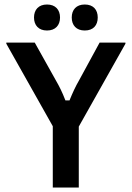

<svg xmlns="http://www.w3.org/2000/svg" viewBox="-20 -841 590 861"><path d="M190.8 -704.2C228.3 -704.2 249.2 -727.5 249.2 -762.5C249.2 -797.5 228.3 -820.8 190.8 -820.8C153.3 -820.8 132.5 -797.5 132.5 -762.5C132.5 -727.5 153.3 -704.2 190.8 -704.2ZM360 -704.2C398.3 -704.2 418.3 -727.5 418.3 -762.5C418.3 -797.5 398.3 -820.8 360 -820.8C322.5 -820.8 301.7 -797.5 301.7 -762.5C301.7 -727.5 322.5 -704.2 360 -704.2ZM333.3 0V-273.3L542.5 -645V-650H426.7L334.2 -480C319.2 -454.2 306.7 -427.5 291.7 -390.8H273.3C259.2 -427.5 245.8 -454.2 230.8 -480L135.8 -650H8.3V-645L216.7 -275V0Z"/></svg>

Font: Familjen Grotesk Medium
Style: Regular
Weight: 500
Designer: Anders Wikstroem, Jonas Baeckman, Matilda Gysing, Kristian Moeller
Foundry: Familjen STHLM AB
Version: Version 2.000